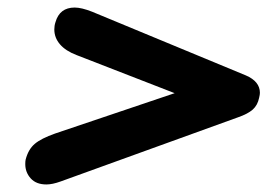

<svg xmlns="http://www.w3.org/2000/svg" viewBox="-20 -576 730 509"><path d="M669 -330Q669 -325 667 -317Q663 -297 650 -285.5Q637 -274 611 -265L141 -95Q119 -87 103 -87Q76 -87 61.5 -103Q47 -119 47 -141Q47 -149 48 -153Q55 -180 72 -194.5Q89 -209 126 -222L443 -329L183 -430Q154 -441 139 -458.5Q124 -476 124 -498Q124 -508 127 -517Q138 -556 178 -556Q196 -556 224 -545L632 -376Q669 -360 669 -330Z"/></svg>

Font: Shrikhand
Style: Regular
Weight: 400
Italic angle: -14°
Version: Version 1.000;PS 1.000;hotconv 1.0.88;makeotf.lib2.5.647800